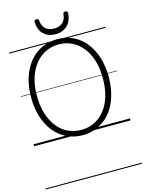

<svg xmlns="http://www.w3.org/2000/svg" viewBox="-219 -1317 1414 1878"><g transform="rotate(-15 488.0 -378.0)"><path d="M490 19Q402 19 329.5 -16Q257 -51 205 -115Q153 -179 124 -268.5Q95 -358 95 -468Q95 -540 108 -604.5Q121 -669 145.5 -723Q170 -777 204.5 -819.5Q239 -862 283 -892Q327 -922 379 -937.5Q431 -953 490 -953Q577 -953 648.5 -918.5Q720 -884 772 -819.5Q824 -755 852.5 -666Q881 -577 881 -468Q881 -395 868 -330.5Q855 -266 831 -211.5Q807 -157 772 -114.5Q737 -72 693.5 -42.5Q650 -13 599 3Q548 19 490 19ZM490 -35Q538 -35 581.5 -48Q625 -61 662 -87.5Q699 -114 728.5 -151Q758 -188 779 -236.5Q800 -285 811 -343Q822 -401 822 -468Q822 -568 798 -647.5Q774 -727 729 -783.5Q684 -840 623.5 -870Q563 -900 490 -900Q440 -900 396.5 -886.5Q353 -873 315.5 -847Q278 -821 248.5 -783.5Q219 -746 197.5 -698Q176 -650 165 -592Q154 -534 154 -468Q154 -367 179 -287.5Q204 -208 248.5 -151Q293 -94 354.5 -64.5Q416 -35 490 -35ZM489 -1004Q416 -1004 369.5 -1046.5Q323 -1089 319 -1174Q319 -1183 325 -1188.5Q331 -1194 343 -1194Q355 -1194 360 -1189Q365 -1184 366 -1174Q372 -1116 404 -1088.5Q436 -1061 489 -1061Q542 -1061 574 -1088.5Q606 -1116 612 -1174Q613 -1184 617.5 -1189Q622 -1194 634 -1194Q647 -1194 653 -1188.5Q659 -1183 659 -1174Q656 -1118 633.5 -1080.5Q611 -1043 574 -1023.5Q537 -1004 489 -1004ZM0 428H976V438H0ZM0 -20H976V0H0ZM0 -505H976V-500H0ZM0 -948H976V-938H0Z"/></g></svg>

Font: Playwrite US Modern Guides
Style: Regular
Weight: 400
Designer: Veronika Burian, José Scaglione
Foundry: TypeTogether
Version: Version 1.003